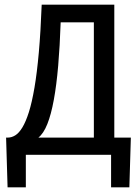

<svg xmlns="http://www.w3.org/2000/svg" viewBox="-20 -658 590 816"><path d="M378.9 -563H237.8Q234.4 -461.4 227.3 -378.7Q220.2 -295.9 208.7 -233.6Q197.3 -171.4 181.2 -130.9Q165 -90.3 143.1 -73.2H378.9ZM536.1 -73.2 529.8 138.2H452.1V0H89.8V138.2H12.2L5.9 -73.2H13.2Q29.3 -73.2 44.9 -82.8Q60.5 -92.3 75.2 -116.5Q89.8 -140.6 102.8 -181.6Q115.7 -222.7 126.5 -285.4Q137.2 -348.1 145 -435.1Q152.8 -522 157.2 -638.2H465.8V-73.2Z"/></svg>

Font: Code New Roman
Style: Regular
Weight: 400
Monospace: yes
Designer: Sam Radian
Foundry: Code New Roman
Version: Version 2.00 November 29, 2014